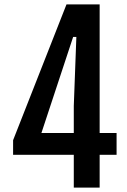

<svg xmlns="http://www.w3.org/2000/svg" viewBox="-20 -854 577 874"><path d="M39.6 -215.8V-149.4H315.9V0H433.6V-149.4H510.7V-248.5H433.6V-834H282.7ZM315.9 -248.5H168.5L313 -686H327.6L315.9 -371.6Z"/></svg>

Font: Fjalla One
Style: Regular
Weight: 400
Designer: Irina Smirnova
Foundry: Irina Smirnova
Version: Version 1.001